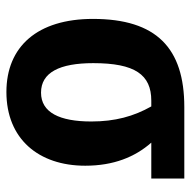

<svg xmlns="http://www.w3.org/2000/svg" viewBox="-18 -567 595 599"><g transform="rotate(90 279.5 -267.5)"><path d="M497 -236C497 -324 470 -391 425 -442H537V-545H314C130 -545 39 -458 39 -260C39 -87 125 10 267 10C413 10 497 -90 497 -236ZM177 -261C177 -391 213 -442 294 -442H312C343 -387 359 -329 359 -255C359 -156 331 -98 269 -98C206 -98 177 -156 177 -261Z"/></g></svg>

Font: Noto Sans Display SemiCondensed
Style: Bold
Weight: 700
Width: 4
Designer: Monotype Design Team
Foundry: Monotype Imaging Inc.
Version: Version 1.900